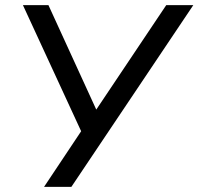

<svg xmlns="http://www.w3.org/2000/svg" viewBox="-20 -725 770 745"><path d="M151 0 305 -231 304 -196 69 -705H168L358 -290H347L625 -705H730L257 0Z"/></svg>

Font: Nunito Sans 10pt Medium
Style: Italic
Weight: 500
Italic angle: -9°
Designer: Vernon Adams
Foundry: Vernon Adams
Version: Version 3.101;gftools[0.9.27]